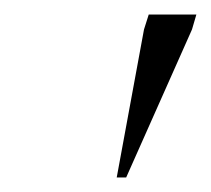

<svg xmlns="http://www.w3.org/2000/svg" viewBox="-20 -725 290 264"><path d="M140.5 -481 178 -684.5 184.5 -705H250L244 -684.5L153.5 -481Z"/></svg>

Font: Newsreader 60pt Light
Style: Italic
Weight: 300
Italic angle: -17°
Designer: Hugues Gentile
Foundry: Production Type
Version: Version 1.003